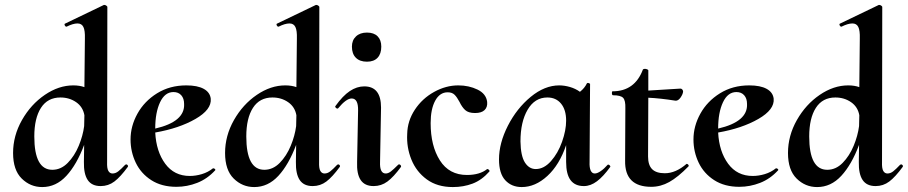

<svg xmlns="http://www.w3.org/2000/svg" viewBox="-20 -745 3679 778"><path d="M491 -79Q495 -79 497.5 -75.5Q500 -72 498 -69Q468 -28 443.5 -9.5Q419 9 388 9Q352 9 335.5 -15.5Q319 -40 320 -89L321 -158Q291 -78 249 -32.5Q207 13 151 13Q103 13 68 -21.5Q33 -56 33 -125Q33 -195 69 -258.5Q105 -322 161.5 -360.5Q218 -399 277 -399Q302 -399 322 -392L324 -589Q325 -621 318 -635.5Q311 -650 294 -650Q276 -650 250 -637H249Q245 -637 242.5 -642Q240 -647 243 -649L401 -725H403Q407 -725 411 -722Q415 -719 415 -717L414 -89Q413 -63 419 -52.5Q425 -42 436 -42Q448 -42 459 -50.5Q470 -59 487 -77ZM321 -234 322 -278Q316 -312 288.5 -331Q261 -350 225 -350Q173 -350 146 -308Q119 -266 119 -192Q119 -57 192 -57Q227 -57 254.5 -85Q282 -113 299 -154Q316 -195 321 -234Z M845 -63Q848 -63 851 -60Q854 -57 852 -55Q820 -20 779 -4Q738 12 695 12Q635 12 593 -15Q551 -42 530 -86Q509 -130 509 -180Q509 -234 537 -284.5Q565 -335 616.5 -367Q668 -399 735 -399Q780 -399 805.5 -385Q831 -371 834 -345Q838 -301 772 -263Q706 -225 609 -208Q613 -131 649.5 -81.5Q686 -32 749 -32Q773 -32 798 -39.5Q823 -47 843 -63ZM609 -224Q730 -252 726 -324Q726 -346 714.5 -359Q703 -372 683 -372Q648 -372 628.5 -330.5Q609 -289 609 -224Z M1350 -79Q1354 -79 1356.5 -75.5Q1359 -72 1357 -69Q1327 -28 1302.5 -9.5Q1278 9 1247 9Q1211 9 1194.5 -15.5Q1178 -40 1179 -89L1180 -158Q1150 -78 1108 -32.5Q1066 13 1010 13Q962 13 927 -21.5Q892 -56 892 -125Q892 -195 928 -258.5Q964 -322 1020.5 -360.5Q1077 -399 1136 -399Q1161 -399 1181 -392L1183 -589Q1184 -621 1177 -635.5Q1170 -650 1153 -650Q1135 -650 1109 -637H1108Q1104 -637 1101.5 -642Q1099 -647 1102 -649L1260 -725H1262Q1266 -725 1270 -722Q1274 -719 1274 -717L1273 -89Q1272 -63 1278 -52.5Q1284 -42 1295 -42Q1307 -42 1318 -50.5Q1329 -59 1346 -77ZM1180 -234 1181 -278Q1175 -312 1147.5 -331Q1120 -350 1084 -350Q1032 -350 1005 -308Q978 -266 978 -192Q978 -57 1051 -57Q1086 -57 1113.5 -85Q1141 -113 1158 -154Q1175 -195 1180 -234Z M1427 -89 1431 -297Q1432 -346 1405 -346Q1383 -346 1350 -306Q1349 -305 1347 -305Q1344 -305 1340.5 -308.5Q1337 -312 1339 -315Q1369 -357 1397.5 -376Q1426 -395 1456 -395Q1524 -395 1524 -309L1520 -89Q1518 -42 1543 -42Q1553 -42 1563.5 -50Q1574 -58 1593 -77Q1595 -79 1597 -79Q1601 -79 1603.5 -75.5Q1606 -72 1605 -69Q1575 -28 1550 -9.5Q1525 9 1494 9Q1458 9 1441.5 -15.5Q1425 -40 1427 -89ZM1406 -556Q1406 -582 1422.5 -597.5Q1439 -613 1467 -613Q1495 -613 1510 -598Q1525 -583 1525 -556Q1525 -527 1510 -511Q1495 -495 1467 -495Q1438 -495 1422 -511Q1406 -527 1406 -556Z M1630 -202Q1631 -255 1661 -300.5Q1691 -346 1739 -372.5Q1787 -399 1837 -399Q1880 -399 1915 -382Q1950 -365 1954 -332Q1956 -311 1943.5 -299Q1931 -287 1905 -287Q1878 -287 1865 -299Q1852 -311 1842 -332Q1832 -351 1822 -361Q1812 -371 1794 -371Q1762 -371 1743.5 -337Q1725 -303 1725 -246Q1725 -154 1762.5 -95Q1800 -36 1872 -36Q1924 -36 1954 -60H1955Q1958 -60 1961.5 -56.5Q1965 -53 1963 -50Q1932 -15 1895 -1Q1858 13 1815 13Q1752 13 1709.5 -18Q1667 -49 1647 -98.5Q1627 -148 1630 -202Z M2445 -78Q2448 -78 2451 -74.5Q2454 -71 2453 -69Q2425 -30 2399 -10.5Q2373 9 2346 9Q2310 9 2292 -15Q2274 -39 2274 -89V-157Q2247 -77 2198 -32Q2149 13 2094 13Q2053 13 2027.5 -14.5Q2002 -42 2002 -99Q2002 -165 2038 -235.5Q2074 -306 2130.5 -352.5Q2187 -399 2246 -399Q2267 -399 2289.5 -392.5Q2312 -386 2330 -373Q2349 -388 2358 -407Q2360 -409 2362 -409Q2365 -409 2368.5 -407Q2372 -405 2371 -404L2369 -89Q2368 -66 2373.5 -54Q2379 -42 2390 -42Q2400 -42 2414 -51.5Q2428 -61 2442 -77Q2443 -78 2445 -78ZM2274 -256Q2274 -300 2253.5 -325Q2233 -350 2198 -350Q2147 -350 2118 -300.5Q2089 -251 2089 -172Q2090 -113 2107 -86.5Q2124 -60 2151 -60Q2184 -60 2212.5 -92Q2241 -124 2257.5 -170.5Q2274 -217 2274 -256Z M2763 -81Q2766 -81 2769 -77.5Q2772 -74 2770 -71Q2727 -27 2692 -7.5Q2657 12 2619 12Q2511 12 2513 -94L2514 -306Q2515 -338 2505 -348.5Q2495 -359 2464 -359Q2460 -359 2459.5 -367Q2459 -375 2462 -375Q2552 -375 2585 -463Q2587 -466 2593 -466Q2598 -466 2602.5 -464Q2607 -462 2607 -460V-378Q2648 -380 2737 -386Q2742 -386 2745 -382Q2748 -378 2748 -374Q2747 -363 2737.5 -349.5Q2728 -336 2717 -337Q2654 -347 2607 -349L2606 -111Q2606 -76 2622.5 -59.5Q2639 -43 2674 -43Q2718 -43 2762 -81Z M3126 -63Q3129 -63 3132 -60Q3135 -57 3133 -55Q3101 -20 3060 -4Q3019 12 2976 12Q2916 12 2874 -15Q2832 -42 2811 -86Q2790 -130 2790 -180Q2790 -234 2818 -284.5Q2846 -335 2897.5 -367Q2949 -399 3016 -399Q3061 -399 3086.5 -385Q3112 -371 3115 -345Q3119 -301 3053 -263Q2987 -225 2890 -208Q2894 -131 2930.5 -81.5Q2967 -32 3030 -32Q3054 -32 3079 -39.5Q3104 -47 3124 -63ZM2890 -224Q3011 -252 3007 -324Q3007 -346 2995.5 -359Q2984 -372 2964 -372Q2929 -372 2909.5 -330.5Q2890 -289 2890 -224Z M3631 -79Q3635 -79 3637.5 -75.5Q3640 -72 3638 -69Q3608 -28 3583.5 -9.5Q3559 9 3528 9Q3492 9 3475.5 -15.5Q3459 -40 3460 -89L3461 -158Q3431 -78 3389 -32.5Q3347 13 3291 13Q3243 13 3208 -21.5Q3173 -56 3173 -125Q3173 -195 3209 -258.5Q3245 -322 3301.5 -360.5Q3358 -399 3417 -399Q3442 -399 3462 -392L3464 -589Q3465 -621 3458 -635.5Q3451 -650 3434 -650Q3416 -650 3390 -637H3389Q3385 -637 3382.5 -642Q3380 -647 3383 -649L3541 -725H3543Q3547 -725 3551 -722Q3555 -719 3555 -717L3554 -89Q3553 -63 3559 -52.5Q3565 -42 3576 -42Q3588 -42 3599 -50.5Q3610 -59 3627 -77ZM3461 -234 3462 -278Q3456 -312 3428.5 -331Q3401 -350 3365 -350Q3313 -350 3286 -308Q3259 -266 3259 -192Q3259 -57 3332 -57Q3367 -57 3394.5 -85Q3422 -113 3439 -154Q3456 -195 3461 -234Z"/></svg>

Font: Cormorant Upright
Style: Bold
Weight: 700
Designer: Christian Thalmann (Catharsis Fonts)
Foundry: Catharsis Fonts
Version: Version 3.302